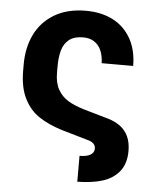

<svg xmlns="http://www.w3.org/2000/svg" viewBox="-52 -581 657 816"><g transform="rotate(5 276.0 -173.5)"><path d="M370.5 42.6Q370.5 33.9 366.3 27.4Q362.2 21 354.4 16.3Q346.5 11.6 334.2 8.7L221.5 -24Q164.7 -42 125.4 -68.1Q86 -94.1 62 -141.3Q37.9 -188.5 37.9 -261.9V-288Q37.9 -359.3 65.5 -415.5Q93 -471.6 148 -504.4Q203 -537.1 282.1 -537.1Q347.6 -537.1 396.8 -512Q446 -486.9 473.8 -438.2Q501.7 -389.4 502 -321H367.6Q366.7 -352.6 356.7 -375.5Q346.7 -398.3 327.3 -410.9Q308 -423.5 279.9 -423.5Q241.7 -423.5 220.2 -406.4Q198.7 -389.3 190.3 -360.3Q182 -331.3 182 -291.2V-264.1Q182 -220.9 198 -192.6Q213.9 -164.3 241.1 -147.8Q268.2 -131.3 309.4 -118.9L416.7 -88.1Q446.8 -78.8 468.1 -62.9Q489.5 -47 501.6 -21.2Q513.7 4.6 513.7 40.9Q513.7 95.5 486.7 128.6Q459.6 161.6 415 175.3Q370.4 189 308.2 189.9V79.5Q337.7 79.5 354.1 70.2Q370.5 60.9 370.5 42.6Z"/></g></svg>

Font: Pretendard JP Variable
Style: Regular
Weight: 400
Designer: Base glyphs from Inter by Rasmus Andersson; Hangul glyphs from Noto Sans CJK(Source Han Sans) by Jang Soo-young and Kang
Foundry: Kil Hyung-jin
Version: Version 1.307;Glyphs 3.2 (3192)